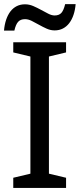

<svg xmlns="http://www.w3.org/2000/svg" viewBox="-25 -921 391 941"><path d="M298.8 0H40V-49.8L124 -69.8V-644L40 -664.1V-713.9H298.8V-664.1L214.8 -644V-69.8L298.8 -49.8ZM242.7 -772Q223.1 -772 203.9 -780.5Q184.6 -789.1 166 -799.6Q147.5 -810.1 130.4 -818.6Q113.3 -827.1 97.7 -827.1Q75.7 -827.1 64 -814.2Q52.2 -801.3 45.4 -771H-5.4Q-2.9 -800.3 5.1 -824.2Q13.2 -848.1 26.1 -865Q39.1 -881.8 57.1 -890.9Q75.2 -899.9 97.7 -899.9Q118.2 -899.9 137.9 -891.4Q157.7 -882.8 176.3 -872.6Q194.8 -862.3 211.7 -853.8Q228.5 -845.2 242.7 -845.2Q264.6 -845.2 275.9 -857.9Q287.1 -870.6 294.4 -900.9H345.7Q343.3 -871.6 335.2 -847.9Q327.1 -824.2 314.2 -807.4Q301.3 -790.5 283.2 -781.2Q265.1 -772 242.7 -772Z"/></svg>

Font: WenQuanYi Micro Hei
Style: Regular
Weight: 400
Foundry: Ascender Corporation
Version: Version 0.2.0-beta